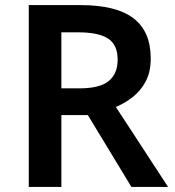

<svg xmlns="http://www.w3.org/2000/svg" viewBox="-20 -734 686 754"><path d="M296 -714Q437 -714 504.5 -662Q572 -610 572 -504Q572 -452 552.5 -415Q533 -378 502 -353.5Q471 -329 435 -314L640 0H496L325 -282H221V0H93V-714ZM288 -607H221V-387H292Q371 -387 406.5 -415.5Q442 -444 442 -500Q442 -558 404.5 -582.5Q367 -607 288 -607Z"/></svg>

Font: Noto Sans Malayalam SemiBold
Style: Regular
Weight: 600
Designer: Jelle Bosma - Monotype Design Team
Foundry: Monotype Imaging Inc.
Version: Version 2.104; ttfautohint (v1.8.4.7-5d5b)